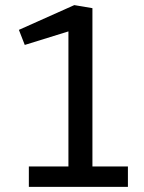

<svg xmlns="http://www.w3.org/2000/svg" viewBox="-20 -732 563 752"><path d="M93 -80H248V-609L77 -556L54 -615L271 -712L342 -700V-80H481V0H93Z"/></svg>

Font: Telex
Style: Regular
Weight: 400
Designer: Andres Torresi
Foundry: Andres Torresi
Version: Version 1.100